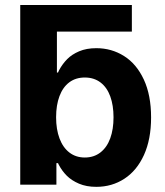

<svg xmlns="http://www.w3.org/2000/svg" viewBox="-20 -727 651 756"><path d="M499.2 -602.5H145V-707.2H499.2ZM59.7 -707.2H204.1V-441.4H208.4Q209.4 -444 210.6 -446.2Q211.9 -448.4 212.9 -451.1Q226.2 -475.6 244.5 -494.1Q262.7 -512.7 291.6 -525Q320.5 -537.3 359.4 -537.3Q419.4 -537.3 468.5 -506.3Q517.6 -475.4 546.3 -413.8Q574.9 -352.2 574.9 -264.6Q574.9 -178.6 546.9 -116.8Q518.8 -55.1 469.7 -23.2Q420.7 8.7 359.2 8.7Q320.3 8.7 291 -3.8Q261.6 -16.4 242.8 -35.3Q224 -54.2 211.1 -78.9Q210.3 -80.5 209.8 -81.8Q209.2 -83 208.4 -84.6H202.1V0H59.7ZM313.9 -106.8Q349.8 -106.8 375.5 -126.8Q401.1 -146.8 414.1 -182.4Q427 -218 427 -265.2Q427 -312.1 414.2 -347.4Q401.4 -382.8 375.8 -402.3Q350.1 -421.8 313.9 -421.8Q278.2 -421.8 252.9 -402.9Q227.6 -384 214.2 -348.5Q200.9 -313.1 200.9 -265.2Q200.9 -217.6 214.4 -181.7Q227.9 -145.9 253.3 -126.4Q278.7 -106.8 313.9 -106.8Z"/></svg>

Font: Pretendard Variable
Style: Regular
Weight: 400
Designer: Base glyphs from Inter by Rasmus Andersson; Hangul glyphs from Noto Sans CJK(Source Han Sans) by Jang Soo-young and Kang
Foundry: Kil Hyung-jin
Version: Version 1.100;FEAKit 1.0